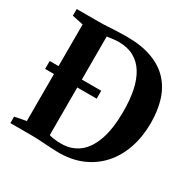

<svg xmlns="http://www.w3.org/2000/svg" viewBox="-167 -912 1074 1081"><g transform="rotate(30 370.0 -371.0)"><path d="M339 8Q320 7.5 297.5 6.2Q275 5 252.2 3.5Q229.5 2 209 1Q188.5 0 173 0H31.5V-42L106 -56.5V-684.5L34 -699.5V-743H171Q202 -743 232.5 -744.8Q263 -746.5 293.2 -748Q323.5 -749.5 354 -749.5Q451.5 -749.5 520.2 -724.5Q589 -699.5 632.5 -652.8Q676 -606 696.2 -541Q716.5 -476 716.5 -396Q716.5 -306.5 691 -231.8Q665.5 -157 616.8 -102.8Q568 -48.5 498 -19.2Q428 10 339 8ZM340.5 -42.5Q405 -43.5 452 -80Q499 -116.5 524.5 -190.2Q550 -264 550 -375Q550 -449.5 537.8 -509.5Q525.5 -569.5 499.2 -612.2Q473 -655 431.8 -678Q390.5 -701 332.5 -701Q316 -701 301.5 -699.2Q287 -697.5 275.8 -695.8Q264.5 -694 257.5 -693.5V-52.5Q270.5 -48.5 284.2 -46.2Q298 -44 312.2 -43Q326.5 -42 340.5 -42.5ZM48.5 -362V-413.5H383.5V-362Z"/></g></svg>

Font: Merriweather 72pt
Style: Bold
Weight: 700
Version: Version 2.100